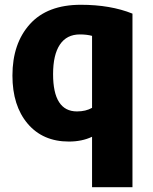

<svg xmlns="http://www.w3.org/2000/svg" viewBox="-20 -572 638 803"><path d="M534 211H365V0Q323 20 268 20Q159 20 95.5 -55Q32 -130 32 -256Q32 -390 105 -471Q178 -552 318 -552Q442 -552 534 -515ZM365 -121V-422Q343 -428 314 -428Q259 -428 230.5 -385.5Q202 -343 202 -262Q202 -106 302 -106Q339 -106 365 -121Z"/></svg>

Font: Repo
Style: ExtraBold
Weight: 800
Designer: Stefan Peev
Foundry: Context Ltd
Version: Version 001.000